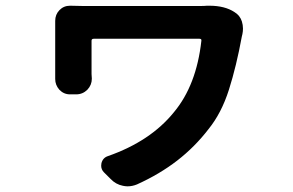

<svg xmlns="http://www.w3.org/2000/svg" viewBox="-20 -574 1040 681"><path d="M713.9 -553.7Q718.8 -553.7 722.7 -553.7Q777.3 -553.7 811.5 -531.2Q831.1 -519.5 837.9 -498Q841.8 -485.4 841.8 -472.7Q841.8 -462.9 839.8 -453.1Q838.9 -448.2 837.9 -445.3Q818.4 -338.9 792 -255.9Q765.6 -172.9 719.7 -116.2Q670.9 -52.7 608.4 -4.4Q545.9 43.9 465.8 80.1Q449.2 86.9 432.6 86.9Q424.8 86.9 416 85Q390.6 80.1 372.1 60.5L348.6 37.1Q338.9 27.3 338.9 13.7Q338.9 9.8 339.8 4.9Q344.7 -14.6 363.3 -20.5Q513.7 -73.2 596.7 -175.8Q676.8 -271.5 694.3 -429.7Q695.3 -436.5 687.5 -436.5H312.5Q304.7 -436.5 304.7 -429.7V-311.5L305.7 -294.9Q305.7 -272.5 290 -255.9Q273.4 -239.3 250 -239.3H228.5Q206.1 -239.3 190.4 -255.9Q175.8 -272.5 175.8 -293.9V-311.5V-485.4V-500Q175.8 -522.5 190.9 -538.1Q206.1 -553.7 228.5 -553.7Q228.5 -553.7 229.5 -553.7Q252 -552.7 275.4 -552.7H688.5Q706.1 -552.7 713.9 -553.7Z"/></svg>

Font: Gen Jyuu Gothic Bold
Style: Bold
Weight: 700
Designer: [Source Han Sans]
Ryoko NISHIZUKA  (kana & ideographs); Paul D. Hunt (Latin, Greek & Cyrillic); Wenlong ZHANG  (bopomofo
Version: Version 1.002.20150607